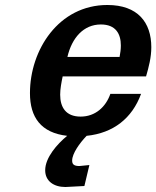

<svg xmlns="http://www.w3.org/2000/svg" viewBox="-20 -533 626 769"><path d="M100 -160C100 -63 144 -1 249 11C209 44 161 98 161 149C161 192 195 216 242 216L318 212L338 128L298 132C275 132 269 124 269 110C269 82 299 40 327 11C434 0 509 -59 545 -157H422C404 -105 362 -66 303 -66C243 -66 221 -104 221 -154C221 -177 226 -203 231 -227H565C576 -265 586 -303 586 -344C586 -443 532 -513 410 -513C215 -513 100 -333 100 -160ZM250 -305C268 -382 315 -435 384 -435C444 -435 464 -397 464 -351C464 -336 462 -321 459 -305Z"/></svg>

Font: Perun SemiBold Italic
Style: Regular
Weight: 400
Italic angle: -12°
Foundry: Copyright (c) Stefan Peev, Context Ltd, 2016
Version: Version 1.026